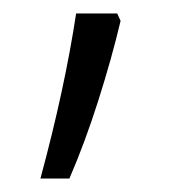

<svg xmlns="http://www.w3.org/2000/svg" viewBox="-20 -136 266 285"><path d="M159 -105Q146 -50 126 13Q106 76 83 129H40Q76 -4 93 -116H154Z"/></svg>

Font: Noto Sans Cherokee Light
Style: Regular
Weight: 300
Designer: Monotype Design Team
Foundry: Monotype Imaging Inc.
Version: Version 2.001; ttfautohint (v1.8.4.7-5d5b)